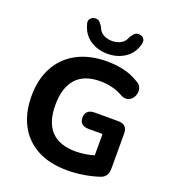

<svg xmlns="http://www.w3.org/2000/svg" viewBox="-166 -1066 1073 1199"><g transform="rotate(20 370.5 -466.0)"><path d="M406 -760Q339 -760 290 -793.5Q241 -827 225 -887Q216 -910 227 -925Q238 -940 256 -942Q280 -944 291 -931Q302 -918 310 -907Q321 -874 347 -859.5Q373 -845 406 -845Q438 -845 464 -859.5Q490 -874 501 -907Q509 -918 520 -931Q531 -944 555 -942Q574 -940 584 -925.5Q594 -911 587 -887Q571 -827 521.5 -793.5Q472 -760 406 -760ZM419 10Q300 10 218 -34.5Q136 -79 93.5 -160Q51 -241 51 -350Q51 -462 95.5 -544Q140 -626 223.5 -670.5Q307 -715 424 -715Q479 -715 532.5 -703Q586 -691 635 -661Q661 -648 667 -623.5Q673 -599 663 -575.5Q653 -552 631 -541Q609 -530 579 -544Q511 -584 424 -584Q317 -584 263.5 -523.5Q210 -463 210 -350Q210 -119 428 -119Q487 -119 549 -137V-279H456Q396 -279 396 -334Q396 -360 412 -374Q428 -388 456 -388H614Q675 -388 675 -327V-94Q675 -41 632 -25Q586 -9 530 0.5Q474 10 419 10Z"/></g></svg>

Font: Chiron GoRound TC
Style: Bold
Weight: 700
Designer: Ryoko NISHIZUKA 西塚涼子 (kana, bopomofo & ideographs); Paul D. Hunt (Latin, Greek & Cyrillic); Sandoll Communications 산돌커뮤니
Foundry: Adobe
Version: Version 1.000;hotconv 1.1.1;makeotfexe 2.6.0